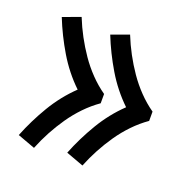

<svg xmlns="http://www.w3.org/2000/svg" viewBox="-97 -690 695 700"><g transform="rotate(20 250.0 -340.0)"><path d="M293 -86 225 -111Q250 -174 285.5 -233.5Q321 -293 370 -340Q321 -387 285.5 -446.5Q250 -506 225 -569L293 -594Q307 -559 324.5 -526.5Q342 -494 363 -463.5Q384 -433 410 -406Q436 -379 466 -358V-322Q436 -301 410 -274Q384 -247 363 -216.5Q342 -186 324.5 -153.5Q307 -121 293 -86ZM105 -86 37 -111Q62 -174 97.5 -233.5Q133 -293 182 -340Q133 -387 97.5 -446.5Q62 -506 37 -569L105 -594Q119 -559 136.5 -526.5Q154 -494 175 -463.5Q196 -433 222 -406Q248 -379 278 -358V-322Q248 -301 222 -274Q196 -247 175 -216.5Q154 -186 136.5 -153.5Q119 -121 105 -86Z"/></g></svg>

Font: Iosevka Custom Medium
Style: Regular
Weight: 500
Monospace: yes
Designer: Belleve Invis
Foundry: Belleve Invis
Version: Version 32.5.0; ttfautohint (v1.8.4)